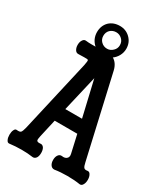

<svg xmlns="http://www.w3.org/2000/svg" viewBox="-209 -952 917 1049"><g transform="rotate(30 250.0 -427.5)"><path d="M250 -540 302.7 -314.5H197.3ZM229.5 -857.4Q188.5 -857.4 162.1 -832Q136.7 -805.7 136.7 -765.6Q136.7 -744.1 145.5 -724.6Q154.3 -706.1 169.9 -692.4Q153.3 -692.4 140.6 -692.4Q125 -692.4 109.4 -694.3Q95.7 -696.3 87.9 -682.6Q80.1 -670.9 80.1 -652.3Q80.1 -634.8 87.9 -622.1Q95.7 -609.4 109.4 -610.4L145.5 -611.3Q167 -612.3 169.9 -608.4Q172.9 -603.5 167 -575.2L62.5 -118.2Q56.6 -93.8 49.8 -86.9Q43 -81.1 25.4 -83Q14.6 -85 8.8 -71.3Q2.9 -59.6 2.9 -41Q2.9 -22.5 8.8 -10.7Q14.6 2.9 25.4 2Q63.5 -2.9 102.5 -2.9Q141.6 -2.9 173.8 2Q187.5 2.9 196.3 -10.7Q203.1 -22.5 203.1 -41Q203.1 -59.6 196.3 -71.3Q187.5 -85 173.8 -83Q156.2 -81.1 151.4 -87.9Q147.5 -94.7 153.3 -118.2L178.7 -230.5H321.3L346.7 -118.2Q351.6 -97.7 337.9 -87.9Q326.2 -80.1 310.5 -83Q294.9 -85 286.1 -71.3Q278.3 -59.6 278.3 -41Q278.3 -22.5 286.1 -10.7Q294.9 2.9 310.5 2Q346.7 -3.9 390.6 -3.9Q434.6 -3.9 470.7 2Q483.4 2.9 490.2 -10.7Q497.1 -22.5 497.1 -41Q497.1 -59.6 490.2 -71.3Q483.4 -85 470.7 -83Q456.1 -80.1 449.2 -86.9Q442.4 -93.8 437.5 -118.2L321.3 -627.9Q316.4 -650.4 304.7 -667Q294.9 -680.7 281.2 -688.5Q298.8 -701.2 309.6 -720.7Q321.3 -742.2 321.3 -765.6Q321.3 -805.7 293.9 -832Q267.6 -857.4 229.5 -857.4ZM176.8 -765.6Q176.8 -788.1 191.4 -802.7Q207 -817.4 229.5 -817.4Q250 -817.4 265.6 -802.7Q281.2 -788.1 281.2 -765.6Q281.2 -744.1 265.6 -729.5Q250 -713.9 229.5 -713.9Q207 -713.9 191.4 -729.5Q176.8 -744.1 176.8 -765.6Z"/></g></svg>

Font: GungsuhChe
Style: Regular
Weight: 400
Monospace: yes
Version: Version 2.21